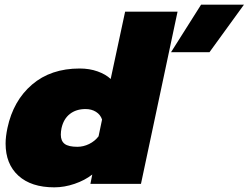

<svg xmlns="http://www.w3.org/2000/svg" viewBox="-20 -789 1067 824"><path d="M843 -769H1027L879 -565H714ZM4 -173Q4 -202 12 -240Q37 -357 117.5 -426Q198 -495 322 -495Q364 -495 399 -482.5Q434 -470 455 -450L517 -739H742L585 0H368L376 -40Q344 -15 300 0Q256 15 213 15Q114 15 59 -35Q4 -85 4 -173ZM403 -204 418 -276Q411 -297 392 -309Q373 -321 347 -321Q307 -321 280 -300Q253 -279 244 -239Q241 -224 241 -211Q241 -184 257.5 -171.5Q274 -159 312 -159Q338 -159 362.5 -171Q387 -183 403 -204Z"/></svg>

Font: Prompt Black
Style: Italic
Weight: 900
Italic angle: -12°
Designer: Katatrad Team
Foundry: CadsonDemak
Version: Version 1.001